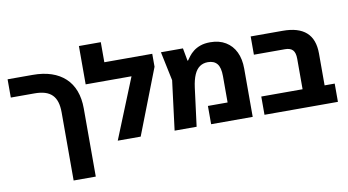

<svg xmlns="http://www.w3.org/2000/svg" viewBox="-91 -990 2650 1460"><g transform="rotate(-10 1233.5 -260.0)"><path d="M369 240V-286Q369 -333 358.5 -366.5Q348 -400 326.5 -421.5Q305 -443 271.5 -453.5Q238 -464 191 -464H8V-605H201Q283 -605 345.5 -584Q408 -563 451.5 -522.5Q495 -482 517.5 -422.5Q540 -363 540 -286V240Z M755 -605H1125V-505L929 0H752L940 -464H586V-760H755Z M1574 -615Q1643 -615 1692.5 -585Q1742 -555 1768 -501Q1794 -447 1794 -373V0H1473V-141H1625V-344Q1625 -411 1601 -440Q1577 -469 1530 -469Q1494 -469 1467.5 -451Q1441 -433 1424 -394.5Q1407 -356 1399 -296L1361 0H1191L1239 -381L1192 -605H1362L1380 -507H1384Q1393 -520 1407 -538.5Q1421 -557 1443 -574.5Q1465 -592 1497 -603.5Q1529 -615 1574 -615Z M2204 0V-376Q2204 -423 2185 -443.5Q2166 -464 2126 -464H1885V-605H2133Q2253 -605 2313.5 -551Q2374 -497 2374 -387V0ZM1885 0V-141H2452V0Z"/></g></svg>

Font: Noto Sans Hebrew ExtraBold
Style: Regular
Weight: 800
Designer: Monotype Design Team
Foundry: Monotype Imaging Inc.
Version: Version 2.003